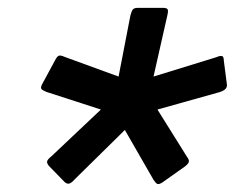

<svg xmlns="http://www.w3.org/2000/svg" viewBox="-20 -726 598 489"><path d="M298 -395 170 -269Q162 -260 156.5 -258.5Q151 -257 145 -262L105 -303Q99 -310 100 -315Q101 -320 111 -328L237 -447L98 -492Q88 -496 85.5 -499.5Q83 -503 87 -511L120 -572Q125 -582 129.5 -584Q134 -586 145 -581L282 -531L312 -686Q315 -698 318.5 -702Q322 -706 331 -706H395Q405 -706 407 -702Q409 -698 406 -686L371 -531L530 -580Q542 -585 546 -583Q550 -581 550 -572L558 -510Q559 -497 538 -491L381 -447L456 -327Q462 -319 461 -314Q460 -309 451 -302L393 -261Q385 -256 381 -257.5Q377 -259 371 -268Z"/></svg>

Font: Glory Thin
Style: Bold Italic
Weight: 700
Italic angle: -12°
Version: Version 1.011